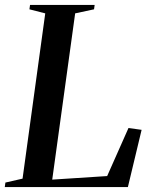

<svg xmlns="http://www.w3.org/2000/svg" viewBox="-36 -763 622 783"><path d="M-16.5 0 -14 -18.5 56 -34.5 148.5 -708.5 84 -725 86.5 -743H350L347.5 -725L270.5 -708.5L177 -30.5L401 -45L488 -241L541.5 -233.5L485.5 0Z"/></svg>

Font: Merriweather 144pt Medium
Style: Italic
Weight: 500
Italic angle: -7.8°
Version: Version 2.101